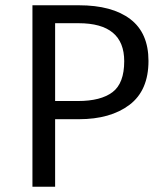

<svg xmlns="http://www.w3.org/2000/svg" viewBox="-20 -708 618 728"><path d="M189 -325H276Q362 -325 406.5 -358.5Q451 -392 451 -476Q451 -620 278 -620H189ZM103 -688H279Q405 -688 474 -635.5Q543 -583 543 -477Q543 -365 471 -310.5Q399 -256 279 -256H189V0H103Z"/></svg>

Font: FiraSans
Style: Regular
Weight: 350
Designer: Carrois Corporate & Edenspiekermann AG
Foundry: Carrois Corporate GbR & Edenspiekermann AG
Version: Version 3.106;PS 003.106;hotconv 1.0.70;makeotf.lib2.5.58329